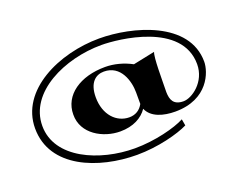

<svg xmlns="http://www.w3.org/2000/svg" viewBox="-124 -937 1601 1280"><g transform="rotate(-20 676.0 -297.0)"><path d="M988 -73C1222 -73 1282 -249 1282 -320C1282 -605 910 -705 676 -705C391 -705 70 -558 70 -287C70 -7 378 111 650 111C799 111 948 71 1018 36L1010 -10C943 26 794 65 651 65C403 65 121 -54 121 -286C121 -525 415 -659 675 -659C795 -659 1232 -615 1232 -321C1232 -195 1123 -119 1063 -119C992 -119 976 -161 975 -215C977 -309 975 -460 990 -496L836 -464C776 -496 711 -513 648 -513C471 -513 341 -425 341 -287C339 -149 478 -74 598 -74C691 -74 756 -111 792 -164C821 -96 905 -73 988 -73ZM785 -283V-201C765 -164 732 -142 687 -142C597 -142 521 -218 521 -344C521 -448 572 -487 630 -487C749 -487 785 -364 785 -283Z"/></g></svg>

Font: Coconat
Style: Bold
Weight: 900
Width: 8
Designer: Sara Lavazza
Foundry: Collletttivo
Version: Version 1.000;Glyphs 3.2 (3217)